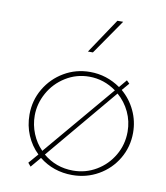

<svg xmlns="http://www.w3.org/2000/svg" viewBox="-72 -654 624 721"><g transform="rotate(10 240.5 -294.0)"><path d="M449 -190Q449 -136 422.5 -91Q396 -46 350.5 -20Q305 6 251 6Q179 6 125 -37L92 2L81 -11L113 -48Q85 -75 69.5 -111.5Q54 -148 54 -190Q54 -244 80.5 -289Q107 -334 152 -360.5Q197 -387 251 -387Q314 -387 367 -350L392 -380L403 -369L379 -341Q412 -313 430.5 -273.5Q449 -234 449 -190ZM125 -64 354 -335Q307 -369 251 -369Q202 -369 161 -343.5Q120 -318 97 -276.5Q74 -235 74 -190Q74 -154 87.5 -121Q101 -88 125 -64ZM428 -190Q428 -230 411.5 -265Q395 -300 366 -325L137 -52Q186 -11 251 -11Q299 -11 339.5 -35Q380 -59 404 -100Q428 -141 428 -190ZM248 -461H229L318 -594H340Z"/></g></svg>

Font: Josefin Sans Thin
Style: Regular
Weight: 250
Designer: Santiago Orozco
Foundry: Typemade
Version: Version 2.000